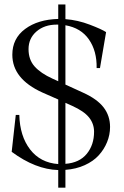

<svg xmlns="http://www.w3.org/2000/svg" viewBox="-20 -780 564 874"><path d="M245.1 -759.8H277.8V-692.9Q334.5 -688.5 388.7 -667.7Q442.9 -647 462.9 -633.8L435.1 -470.2H419.9Q421.4 -547.4 385 -600.1Q348.6 -652.8 277.8 -665V-395L358.9 -357.9Q422.4 -329.1 451.7 -291Q481 -252.9 481 -202.1Q481 -166.5 467.5 -133.3Q454.1 -100.1 429.4 -73Q404.8 -45.9 365.5 -28.1Q326.2 -10.3 277.8 -6.8V74.2H245.1V-5.9Q141.6 -8.8 33.2 -88.9L51.8 -256.8H67.9Q70.3 -160.6 116.9 -99.9Q163.6 -39.1 245.1 -33.2V-327.1L172.9 -358.9Q36.1 -420.9 36.1 -530.8Q36.1 -605 94.5 -648.2Q152.8 -691.4 245.1 -693.8ZM109.9 -556.2Q109.9 -508.3 137.7 -477.3Q165.5 -446.3 219.2 -421.9L245.1 -410.2V-668H238.8Q182.1 -668 146 -636.7Q109.9 -605.5 109.9 -556.2ZM277.8 -34.2Q341.8 -39.1 375 -79.8Q408.2 -120.6 408.2 -180.2Q408.2 -216.8 385.3 -245.4Q362.3 -273.9 309.1 -297.9L277.8 -312Z"/></svg>

Font: Ortica Linear Light
Style: Regular
Weight: 300
Designer: Benedetta Bovani
Foundry: Collletttivo
Version: Version 2.000;Glyphs 3.1.2 (3151)